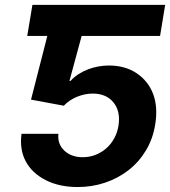

<svg xmlns="http://www.w3.org/2000/svg" viewBox="-20 -747 688 777"><path d="M67.1 -205.6H216.3Q212 -164.1 240.4 -137.4Q268.8 -110.8 314.6 -110.8Q342.7 -110.8 367.2 -120.6Q391.7 -130.3 410.9 -147.4Q430 -164.4 442.6 -187.9Q455.3 -211.3 459.5 -238.6Q468.4 -296.2 439.6 -332Q410.5 -368.3 355.1 -368.3Q339.1 -368.3 322.8 -364.9Q306.5 -361.5 291.2 -355.1Q275.9 -348.7 262.4 -339.7Q248.9 -330.6 238.3 -319.2L105.5 -343.8L171.5 -601.6H90.2L111.2 -727.3H648.4L627.8 -601.6H310.4L261 -419.4H265.3Q279.1 -435 297.4 -446.7Q315.7 -458.5 336.1 -466.3Q356.5 -474.1 378.2 -478Q399.9 -481.9 420.1 -481.9Q486.2 -481.9 532.3 -451Q579.9 -419.4 599.8 -366.5Q619.7 -313.6 608 -242.5Q598.7 -184.7 570.3 -137.8Q541.9 -90.9 500 -58.2Q458.1 -25.6 405.4 -7.8Q352.6 9.9 294.7 9.9Q219.8 9.9 165.5 -17.8Q109.7 -46.2 84.2 -94.1Q58.6 -142 67.1 -205.6Z"/></svg>

Font: Inter P
Style: Bold Italic
Weight: 700
Italic angle: 9.39999°
Designer: Rasmus Andersson
Foundry: rsms
Version: Version 3.018;git-588b23468